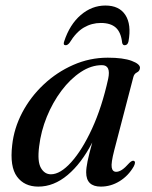

<svg xmlns="http://www.w3.org/2000/svg" viewBox="-20 -665 548 694"><path d="M393 -122Q381 -75.5 383.8 -59.8Q386.5 -44 400 -44Q409.5 -44 420.5 -51Q431.5 -58 448 -76.5Q458 -86 464 -83.5Q472 -80 463.5 -63.5Q444 -29.5 412.2 -10Q380.5 9.5 344.5 9.5Q291.5 9.5 291.5 -42Q291.5 -57.5 296.5 -82.2Q301.5 -107 313.5 -150Q274.5 -74.5 224.5 -32.5Q174.5 9.5 118.5 9.5Q68 9.5 41.5 -26.5Q15 -62.5 24 -140Q30.5 -201 60.2 -257.8Q90 -314.5 137.5 -359.2Q185 -404 244.5 -430.2Q304 -456.5 369.5 -456.5Q425.5 -456.5 456 -445Q486.5 -433.5 486 -419.5Q485 -408 475 -403.2Q465 -398.5 462 -386.5ZM121.5 -136Q114.5 -81.5 127.8 -58.2Q141 -35 164 -35Q198 -35 237.5 -78.8Q277 -122.5 312.8 -200.2Q348.5 -278 371 -380Q381.5 -429.5 348.5 -429.5Q309.5 -429.5 271.8 -404.5Q234 -379.5 202.2 -337.2Q170.5 -295 149.2 -242.8Q128 -190.5 121.5 -136ZM344.5 -582Q311.5 -582 283.2 -565.5Q255 -549 231.5 -510.5Q224.5 -501.5 217.5 -501.5Q207 -501.5 212 -515.5Q232 -576.5 272 -610.8Q312 -645 361 -645Q411 -645 433.2 -610.8Q455.5 -576.5 444.5 -515.5Q441.5 -501.5 430.5 -501.5Q423.5 -501.5 421.5 -510.5Q417.5 -548 398.8 -565Q380 -582 344.5 -582Z"/></svg>

Font: Fraunces 72pt
Style: Italic
Weight: 400
Italic angle: -16°
Version: Version 1.000;[b76b70a41]